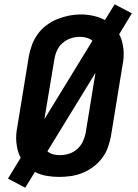

<svg xmlns="http://www.w3.org/2000/svg" viewBox="-20 -813 640 891"><path d="M97 58 17 16 76 -81Q67 -97 62.5 -115Q58 -133 56 -151.5Q54 -170 55.5 -189.5Q57 -209 61 -228L114 -553Q119 -580 129 -606.5Q139 -633 156 -656Q173 -679 196.5 -696.5Q220 -714 246.5 -724.5Q273 -735 300 -740.5Q327 -746 355 -746Q385 -746 413.5 -739.5Q442 -733 467 -720L512 -793L592 -751L533 -654Q542 -638 546.5 -620Q551 -602 553 -583.5Q555 -565 553.5 -545.5Q552 -526 548 -507L495 -182Q490 -155 480.5 -128.5Q471 -102 453.5 -79Q436 -56 412.5 -38.5Q389 -21 363 -10.5Q337 0 309.5 4Q282 8 255 8Q225 8 196 3Q167 -2 142 -15ZM186 -260 409 -624Q397 -634 381.5 -638Q366 -642 350 -642Q329 -642 308 -635Q287 -628 270 -613Q253 -598 244 -577.5Q235 -557 232 -536ZM257 -93Q279 -93 300 -99.5Q321 -106 338 -121Q355 -136 364.5 -156.5Q374 -177 378 -199L423 -475L200 -111Q211 -101 226 -97Q241 -93 257 -93Z"/></svg>

Font: Iosevka Slab Extended Oblique
Style: Bold
Weight: 700
Width: 7
Italic angle: -9°
Monospace: yes
Designer: Belleve Invis
Foundry: Belleve Invis
Version: Version 11.1.1; ttfautohint (v1.8.3)